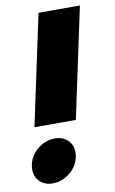

<svg xmlns="http://www.w3.org/2000/svg" viewBox="-94 -744 482 804"><g transform="rotate(-10 147.0 -342.0)"><path d="M129 -699H305L205 -230H29ZM-11 -57Q-11 -88 5.5 -113.5Q22 -139 48.5 -154Q75 -169 104 -169Q138 -169 159 -149Q180 -129 180 -97Q180 -67 163.5 -41Q147 -15 120 0Q93 15 65 15Q31 15 10 -5Q-11 -25 -11 -57Z"/></g></svg>

Font: Prompt Bold
Style: Bold Italic
Weight: 700
Italic angle: -12°
Designer: Katatrad Team
Foundry: CadsonDemak
Version: Version 1.000